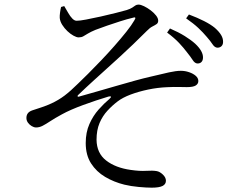

<svg xmlns="http://www.w3.org/2000/svg" viewBox="-20 -781 1040 852"><path d="M944.6 -569.4Q932.8 -569.8 923.2 -584.4Q913.6 -599.1 897.6 -617.3Q881.3 -636.8 860.2 -656.7Q839.2 -676.5 805.9 -699.6L818.4 -716.7Q855.8 -702.6 885.4 -687.6Q914.9 -672.6 933.4 -657.4Q952.5 -640.4 961.4 -625.3Q970.3 -610.2 969.9 -594.7Q969.7 -582.5 962.5 -575.8Q955.3 -569.2 944.6 -569.4ZM856.4 -499.3Q844.7 -499.5 835.1 -514.5Q825.5 -529.5 810.4 -548.1Q795.1 -568.6 774.5 -590.5Q754 -612.3 721.6 -636.5L734.3 -654.6Q772.1 -638.3 800 -620.9Q827.9 -603.5 846.1 -587.1Q881.5 -553.9 880.8 -525.3Q880.6 -512.8 874 -505.9Q867.5 -499.1 856.4 -499.3ZM653.2 51.8Q629.8 51.8 595.3 48.6Q560.8 45.4 531.7 38.4Q485.9 27.1 446.8 4.1Q407.7 -19 384 -56Q360.4 -93 360.4 -146.1Q360.4 -193.8 376.8 -230.6Q393.1 -267.4 417.7 -295Q442.2 -322.5 466.2 -342.5Q473.6 -349.2 472.1 -352Q470.6 -354.8 461 -352.4Q406.6 -336.1 349.3 -315.1Q291.9 -294.1 254.5 -273.5Q223.5 -256.6 203.4 -243.4Q183.3 -230.1 169.1 -222.8Q154.9 -215.4 140.2 -215.4Q130.7 -215.4 120.7 -221.4Q110.7 -227.3 103.9 -236.8Q97.2 -246.4 97.2 -257.3Q97.2 -269.6 103.2 -277.8Q109.2 -286.1 122.3 -290.9Q140.9 -297.1 164 -304.7Q187.1 -312.2 208.4 -322.2Q239.7 -336.7 266.3 -356.7Q292.9 -376.8 325.7 -409.4Q344 -426.7 370.8 -453.5Q397.7 -480.4 428.3 -512.4Q458.9 -544.4 488 -577.5Q517.2 -610.6 540.6 -640Q564 -669.4 576.2 -690.7Q582.7 -700.6 579.7 -702.9Q576.8 -705.1 567.9 -701.8Q543.6 -696.1 513.5 -686.5Q483.4 -676.9 454.7 -667Q426.1 -657 403.4 -648.4Q382.1 -639.4 370.1 -632.1Q358.1 -624.7 349.6 -619.9Q341.2 -615.1 328.9 -615.1Q319.8 -615.1 306.3 -622.6Q292.7 -630 279.2 -642.7Q265.8 -655.4 256.1 -670.8Q246.5 -686.2 245.1 -701.3Q244.5 -710.9 246.4 -725Q248.3 -739 251 -750L265 -754Q274.3 -738.4 282.9 -723.4Q291.5 -708.3 300.9 -698.7Q310.2 -689.1 319.6 -688.9Q333 -688.7 362.4 -694.3Q391.9 -700 427.1 -707.7Q462.4 -715.5 494 -723.6Q525.6 -731.7 542.2 -736.4Q559 -741.8 567.3 -747.5Q575.5 -753.1 580.9 -756.8Q586.4 -760.6 594.9 -760.6Q604.4 -760.6 619.1 -753.5Q633.8 -746.4 648.4 -735.4Q662.9 -724.4 672.5 -712.2Q682 -700.1 682 -689.2Q682 -679.2 675 -674.2Q668 -669.3 656.5 -663.5Q644.9 -657.7 632.1 -644.4Q599.7 -612.2 570.7 -584.3Q541.6 -556.4 513.2 -530.4Q484.9 -504.5 455.5 -478Q426.2 -451.4 394.3 -422.5Q362.4 -393.6 326.4 -359Q323.2 -355.8 324.3 -353.4Q325.4 -351 329.4 -352Q366.3 -362.3 410.4 -375Q454.5 -387.8 498.4 -400.4Q542.2 -413.1 580.4 -423.6Q618.6 -434.1 643.6 -439.7Q697.6 -452.8 729.6 -459.8Q761.5 -466.8 782.5 -466.8Q801.4 -466.8 819.3 -460.6Q837.2 -454.5 848.6 -444.5Q860.1 -434.5 860.1 -421.5Q860.1 -409 848.6 -401.7Q837.2 -394.4 809.1 -394.4Q793 -394.4 773.4 -395Q753.8 -395.6 721.8 -394.1Q680.1 -392.5 637.4 -383.6Q594.7 -374.6 559.3 -361.3Q524 -347.9 502 -331Q478.5 -313.3 456.8 -289.8Q435.1 -266.4 421.7 -234.9Q408.4 -203.4 408.4 -160.9Q409.2 -101.3 450.9 -68.9Q492.6 -36.4 560 -27Q600.2 -21.1 629 -23Q657.7 -24.9 675.6 -21.7Q689.3 -19.3 702.8 -6.3Q716.3 6.6 716.3 21Q716.3 36.5 701.3 44.2Q686.2 51.8 653.2 51.8Z"/></svg>

Font: Noto Serif KR ExtraLight
Style: Regular
Weight: 200
Designer: Ryoko NISHIZUKA 西塚涼子 (kana & ideographs); Frank Grießhammer (Latin, Greek & Cyrillic); Wenlong ZHANG 张文龙 (bopomofo); San
Foundry: Adobe
Version: Version 2.002-H1;hotconv 1.1.0;makeotfexe 2.6.0